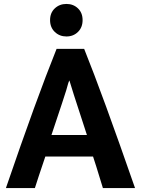

<svg xmlns="http://www.w3.org/2000/svg" viewBox="-20 -946 726 974"><path d="M665 8H502Q460 -130 452 -152H210Q170 -34 157 8H10Q164 -442 267 -698H407Q500 -467 665 8ZM421 -261 355 -464Q348 -484 341 -509Q334 -534 332 -538Q327 -530 316 -488Q310 -467 241 -261ZM375.5 -784Q352 -761 317 -761Q282 -761 258 -784Q234 -807 234 -844Q234 -881 258 -903.5Q282 -926 317 -926Q352 -926 375.5 -903.5Q399 -881 399 -844Q399 -807 375.5 -784Z"/></svg>

Font: Repo
Style: Bold
Weight: 700
Designer: Stefan Peev
Foundry: Context Ltd
Version: Version 001.000